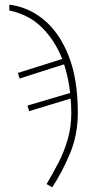

<svg xmlns="http://www.w3.org/2000/svg" viewBox="-20 -564 374 824"><path d="M180 226Q206 182 230.5 135Q255 88 270.5 34.5Q286 -19 286 -80Q286 -111 283 -141L105 -87L98 -111L281 -165Q274 -229 255 -288L64 -227L57 -251L247 -311Q216 -390 160.5 -445.5Q105 -501 20 -519V-544Q102 -534 168.5 -479Q235 -424 274.5 -324.5Q314 -225 314 -80Q314 14 280.5 94.5Q247 175 204 240Z"/></svg>

Font: Noto Serif Thin
Style: Regular
Weight: 100
Designer: Monotype Design Team
Foundry: Monotype Imaging Inc.
Version: Version 2.015